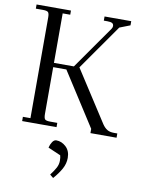

<svg xmlns="http://www.w3.org/2000/svg" viewBox="-105 -774 862 1149"><g transform="rotate(10 325.5 -199.5)"><path d="M22 -676.8V-702.1H231V-676.8H185.1V-376H306.2L488.8 -636.2Q495.1 -645.5 495.1 -653.8Q495.1 -666.5 486.1 -671.6Q477.1 -676.8 457 -676.8H435.1V-702.1H597.2V-676.8L533.2 -651.9L339.8 -376L540 -65.9Q554.2 -44.9 570.3 -35.4Q586.4 -25.9 610.8 -25.9H631.8V0H473.1V-25.9L265.1 -350.1H185.1V-65.9Q185.1 -41 192.1 -33.4Q199.2 -25.9 224.1 -25.9H267.1V0H58.1V-25.9H104V-637.2Q104 -662.1 96.9 -669.4Q89.8 -676.8 64.9 -676.8ZM241.2 128.9Q245.6 109.4 255.9 93.8Q266.1 78.1 279.8 78.1Q312.5 78.1 338.9 102.8Q365.2 127.4 365.2 169.9Q365.2 204.6 347.7 236.6Q330.1 268.6 299.8 303.2L278.8 286.1Q299.8 258.8 310.8 238Q321.8 217.3 321.8 194.8Q321.8 173.8 317.9 162.1Z"/></g></svg>

Font: Dihjauti
Style: Regular
Weight: 400
Designer: T. Christopher White
Version: Version 3.0.0